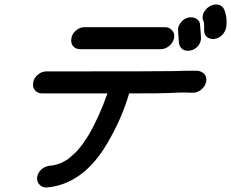

<svg xmlns="http://www.w3.org/2000/svg" viewBox="-20 -776 1029 855"><path d="M696 -557H337Q317 -557 305 -571Q297 -582 297 -596Q297 -601 298 -606Q301 -626 318.5 -640.5Q336 -655 356 -655H715Q735 -655 747 -640Q756 -630 756 -616Q756 -611 755 -606Q751 -586 733.5 -571.5Q716 -557 696 -557ZM186 59Q166 59 154 44Q145 33 145 19Q145 15 146 10Q150 -11 168.5 -25Q187 -39 215 -39L216 -40Q235 -43 245 -48L250 -49Q264 -56 277 -64L281 -66Q318 -97 326 -107Q346 -130 362 -155L373 -172Q420 -251 458 -359V-360H167Q147 -360 135 -375Q127 -385 127 -399Q127 -404 128 -409Q131 -429 148.5 -443.5Q166 -458 186 -458Q730 -458 762.5 -459.5Q795 -461 827 -461H859Q878 -459 890 -446Q899 -436 899 -422Q899 -417 898 -412Q894 -392 877 -377.5Q860 -363 840 -363L800 -364Q771 -364 739.5 -362Q708 -360 555 -360Q523 -249 459 -140Q351 46 186 59ZM816 -550Q804 -550 794 -556Q779 -566 777 -585Q773 -629 773 -643V-650Q775 -662 784 -674Q802 -699 831 -699Q843 -699 854 -693Q871 -683 871 -663Q875 -620 875 -604Q875 -598 874 -596Q872 -585 865 -575Q846 -550 816 -550ZM929 -602Q889 -605 889 -642V-672Q889 -673 887 -676L888 -677Q888 -679 886 -682Q882 -690 882 -698Q882 -703 883 -707Q885 -719 894 -730.5Q903 -742 916 -749Q929 -756 941 -756Q969 -756 979 -732Q989 -707 989 -679Q989 -666 987 -652Q984 -639 976 -628Q958 -604 929 -602Z"/></svg>

Font: Bad Comic
Style: Italic
Weight: 400
Italic angle: -11°
Designer: GGBotNet
Foundry: GGBotNet
Version: 0.95